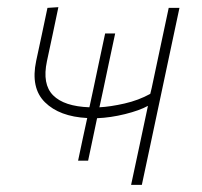

<svg xmlns="http://www.w3.org/2000/svg" viewBox="-20 -516 564 536"><path d="M198 -67.5Q204.5 -99 211 -129Q217.5 -159 223.5 -186.5Q146 -190.5 105.5 -230.5Q65 -270.5 81 -346Q88.5 -381.5 96.5 -418.2Q104.5 -455 112.5 -494L143 -496Q135 -457.5 127 -419.8Q119 -382 111 -345Q97.5 -281 128.2 -250Q159 -219 229.5 -216.5Q230.5 -219.5 231 -223L240.5 -267Q247.5 -301 256 -340.5Q264.5 -380 273.5 -422.5H301.5Q292.5 -380 284 -340.5Q275.5 -301 268.5 -267L259 -223Q258.5 -220 257.5 -216.5Q288 -218 327.5 -227Q367 -236 399.5 -254L403.5 -270.5Q416.5 -332 427.8 -385Q439 -438 451 -494H481Q469 -438 457.8 -385Q446.5 -332 433.5 -270.5L423 -221Q410.5 -161 399.2 -108.8Q388 -56.5 376 0H346Q357.5 -53 370 -112.2Q382.5 -171.5 393 -220.5Q369.5 -207.5 329.2 -197.5Q289 -187.5 251 -186Q245.5 -159 239 -129Q232.5 -99 226 -67.5Z"/></svg>

Font: Commissioner Thin
Style: Italic
Weight: 100
Italic angle: -12°
Designer: Kostas Bartsokas
Foundry: Kostas Bartsokas
Version: Version 1.000; ttfautohint (v1.8.3)